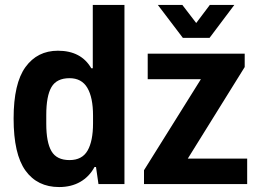

<svg xmlns="http://www.w3.org/2000/svg" viewBox="-20 -744 1044 776"><path d="M219 12Q131 12 83 -54.5Q35 -121 35 -265Q35 -407 83 -473Q131 -539 214 -539Q308 -539 349 -468H355V-724H483V0H378L368 -69H362Q341 -30 304.5 -9Q268 12 219 12ZM618 -724H717L773 -651L828 -724H927L827 -591H719ZM562 0V-56L792 -424H577V-527H969V-473L739 -103H979V0ZM261 -97Q312 -97 334 -135.5Q356 -174 356 -245V-277Q356 -350 333 -389Q310 -428 261 -428Q209 -428 188 -392Q167 -356 167 -279V-244Q167 -169 188 -133Q209 -97 261 -97Z"/></svg>

Font: Archivo SemiCondensed
Style: Bold
Weight: 680
Width: 4
Designer: Hector Gatti
Foundry: Omnibus-Type
Version: Version 2.001; ttfautohint (v1.8.3)